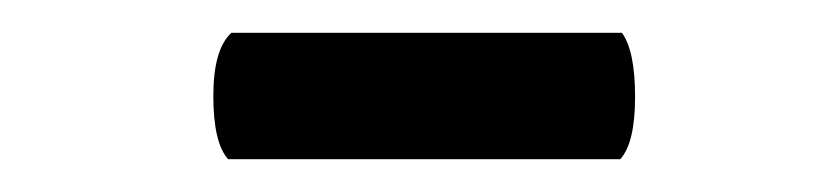

<svg xmlns="http://www.w3.org/2000/svg" viewBox="-20 -601 505 117"><path d="M119 -504Q110 -514 110 -542.5Q110 -571 121 -581H359Q367 -570 367 -542Q367 -514 358 -504Z"/></svg>

Font: Bubblegum Sans
Style: Regular
Weight: 400
Designer: Angel Koziupa and Alejandro Paul
Foundry: Angel Koziupa and Alejandro Paul
Version: Version 1.001